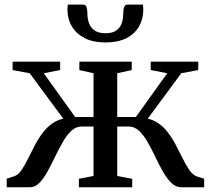

<svg xmlns="http://www.w3.org/2000/svg" viewBox="-20 -794 895 814"><path d="M8.5 0V-36.5L39.5 -46.5Q57 -52 71 -72.5Q85 -93 98.8 -121.2Q112.5 -149.5 128.5 -179.8Q144.5 -210 165.2 -236.2Q186 -262.5 213.8 -278.2Q241.5 -294 279 -293.5L273.5 -256.5L106 -483.5L33.5 -497V-532.5H235V-497L165.5 -483.5L298.5 -298H376.5V-483.5L316.5 -497V-532.5H538.5V-497L477 -483.5V-298H556L689 -483.5L619 -497V-532.5H820.5V-497L748.5 -483.5L581 -256.5L575.5 -293.5Q613 -294 640.5 -278.2Q668 -262.5 688.8 -236.2Q709.5 -210 725.2 -179.8Q741 -149.5 755 -121.2Q769 -93 783.2 -72.5Q797.5 -52 814.5 -46L845.5 -36.5V0H749.5Q725.5 0 706.5 -18.5Q687.5 -37 670.8 -66.5Q654 -96 638.5 -128.8Q623 -161.5 606.2 -191Q589.5 -220.5 570 -239Q550.5 -257.5 526 -257.5H477V-48L540.5 -36V0H314.5V-36L376.5 -48V-257.5H326Q301.5 -257.5 282 -239Q262.5 -220.5 245.8 -191Q229 -161.5 213.2 -128.8Q197.5 -96 181.2 -66.5Q165 -37 146.8 -18.5Q128.5 0 106 0ZM332 -774.5Q344 -774.5 347.2 -763.2Q350.5 -752 350.5 -737Q350.5 -714.5 357.5 -695.5Q364.5 -676.5 381.2 -664.8Q398 -653 427.5 -653Q456.5 -653 473 -664.8Q489.5 -676.5 496 -695.5Q502.5 -714.5 502.5 -737Q502.5 -752 506.2 -763.2Q510 -774.5 521 -774.5H586Q586.5 -769.5 587 -763.8Q587.5 -758 587.5 -752.5Q587.5 -713.5 569.5 -682Q551.5 -650.5 515.8 -632.2Q480 -614 427 -614Q375 -614 339.2 -632.2Q303.5 -650.5 284.8 -682Q266 -713.5 266 -752.5Q266 -758 266.5 -763.5Q267 -769 267.5 -774.5Z"/></svg>

Font: Merriweather 72pt
Style: Regular
Weight: 400
Version: Version 2.100